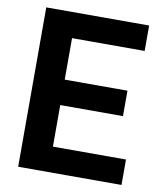

<svg xmlns="http://www.w3.org/2000/svg" viewBox="-82 -795 744 863"><g transform="rotate(10 290.0 -363.5)"><path d="M530.9 -116.1V0H59.3V-727.3H528.8V-611.2H197.4V-421.9H483.7V-305.8H197.4V-116.1Z"/></g></svg>

Font: Interface
Style: Bold
Weight: 700
Designer: Rasmus Andersson
Foundry: rsms
Version: Version 1.8